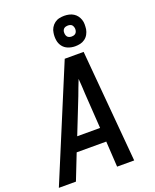

<svg xmlns="http://www.w3.org/2000/svg" viewBox="-179 -1084 955 1183"><g transform="rotate(-20 298.5 -492.5)"><path d="M-3 0 201 -490 303 -735H427L491 0H379L369 -168H175L109 0ZM362 -260 347 -490Q346 -515 344.5 -539.5Q343 -564 341 -589Q331 -564 321.5 -539.5Q312 -515 303 -490L212 -260ZM391 -785Q367 -785 345 -793.5Q323 -802 309.5 -820Q296 -838 292.5 -861.5Q289 -885 293 -909Q295 -926 304 -941.5Q313 -957 327 -967.5Q341 -978 357.5 -981.5Q374 -985 390 -985Q406 -985 421.5 -981.5Q437 -978 450 -970Q463 -962 472 -950Q481 -938 486 -923.5Q491 -909 491 -893Q491 -877 489 -861Q486 -844 477.5 -828.5Q469 -813 454.5 -802.5Q440 -792 423.5 -788.5Q407 -785 391 -785ZM391 -849Q397 -849 403 -850.5Q409 -852 414 -855.5Q419 -859 422 -864.5Q425 -870 426 -876Q428 -885 426 -893.5Q424 -902 420 -908.5Q416 -915 408 -918Q400 -921 391 -921Q385 -921 378.5 -919.5Q372 -918 367 -914.5Q362 -911 359 -905.5Q356 -900 355 -894Q354 -885 355.5 -876.5Q357 -868 361.5 -861.5Q366 -855 374 -852Q382 -849 391 -849Z"/></g></svg>

Font: Iosevka SmBd Ex Obl
Style: Regular
Weight: 600
Width: 7
Italic angle: -9°
Monospace: yes
Designer: Belleve Invis
Foundry: Belleve Invis
Version: Version 32.5.0; ttfautohint (v1.8.4)